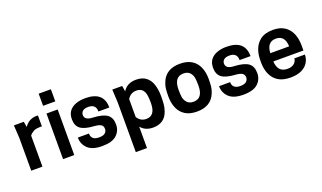

<svg xmlns="http://www.w3.org/2000/svg" viewBox="-90 -1331 3518 2098"><g transform="rotate(-20 1669.5 -281.5)"><path d="M188 0H58V-380L49 -530H164L175 -466Q227 -543 318 -543L333 -542V-416Q297 -416 273 -413Q249 -410 230 -398Q200 -379 188 -360Z M558 0H428V-530H558ZM564 -622H422V-763H564Z M881 13Q767 13 713.5 -38Q660 -89 660 -166H789Q789 -88 881 -88Q930 -88 951 -107.5Q972 -127 972 -154Q972 -188 948.5 -203Q925 -218 871 -222Q761 -229 714 -264.5Q667 -300 667 -376Q667 -435 695.5 -471.5Q724 -508 772.5 -525.5Q821 -543 881 -543Q1096 -543 1096 -357H969Q969 -442 881 -442Q836 -442 815.5 -424Q795 -406 795 -379Q795 -317 892 -315Q1004 -309 1053 -273.5Q1102 -238 1102 -159Q1102 -84 1049 -35.5Q996 13 881 13Z M1331 200H1201V-380L1193 -530H1308L1319 -464Q1368 -543 1472 -543Q1543 -543 1587 -509.5Q1631 -476 1650.5 -416.5Q1670 -357 1670 -281Q1670 -227 1667 -190.5Q1664 -154 1651 -115Q1611 13 1472 13Q1381 13 1331 -49ZM1435 -101Q1540 -101 1540 -249Q1540 -301 1535 -333Q1522 -430 1435 -430Q1368 -430 1331 -369V-161Q1367 -101 1435 -101Z M1983 13Q1901 13 1847.5 -20.5Q1794 -54 1768.5 -113.5Q1743 -173 1743 -249Q1743 -303 1747 -339.5Q1751 -376 1768 -415Q1821 -543 1983 -543Q2065 -543 2118.5 -509.5Q2172 -476 2197.5 -416.5Q2223 -357 2223 -281Q2223 -227 2219 -190.5Q2215 -154 2198 -115Q2145 13 1983 13ZM1983 -101Q2093 -101 2093 -249Q2093 -301 2088.5 -333Q2084 -365 2067 -390Q2040 -430 1983 -430Q1873 -430 1873 -281Q1873 -229 1877.5 -197.5Q1882 -166 1900 -141Q1926 -101 1983 -101Z M2523 13Q2409 13 2355.5 -38Q2302 -89 2302 -166H2431Q2431 -88 2523 -88Q2572 -88 2593 -107.5Q2614 -127 2614 -154Q2614 -188 2590.5 -203Q2567 -218 2513 -222Q2403 -229 2356 -264.5Q2309 -300 2309 -376Q2309 -435 2337.5 -471.5Q2366 -508 2414.5 -525.5Q2463 -543 2523 -543Q2738 -543 2738 -357H2611Q2611 -442 2523 -442Q2478 -442 2457.5 -424Q2437 -406 2437 -379Q2437 -317 2534 -315Q2646 -309 2695 -273.5Q2744 -238 2744 -159Q2744 -84 2691 -35.5Q2638 13 2523 13Z M3070 13Q2983 13 2928.5 -21.5Q2874 -56 2848 -116Q2822 -176 2822 -252Q2822 -296 2825 -325Q2828 -354 2837 -384Q2858 -456 2913.5 -499.5Q2969 -543 3065 -543Q3146 -543 3198.5 -508.5Q3251 -474 3276.5 -414Q3302 -354 3302 -278V-217H2952Q2959 -88 3071 -88Q3126 -88 3152.5 -114.5Q3179 -141 3179 -170H3302Q3302 -122 3277.5 -80Q3253 -38 3201.5 -12.5Q3150 13 3070 13ZM3171 -313Q3166 -442 3062 -442Q2958 -442 2952 -313Z"/></g></svg>

Font: Tanohe Sans SemiBold
Style: Regular
Weight: 600
Designer: Village Type and Design LLC & Cristiano Sobral
Foundry: Cooper Hewitt Smithsonian Design Museum
Version: Version 1.00;September 29, 2021;FontCreator 13.0.0.2655 64-b